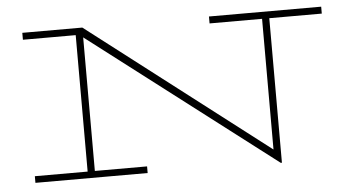

<svg xmlns="http://www.w3.org/2000/svg" viewBox="-42 -589 1192 663"><g transform="rotate(-5 553.5 -257.5)"><path d="M1092 -520V-496H910V5H906L264 -486V-23H445V0H56V-23H239V-496H56V-520H264L885 -43V-496H703V-520Z"/></g></svg>

Font: Padyakke Expanded One
Style: Regular
Weight: 400
Designer: James Puckett
Foundry: Dunwich Type Founders
Version: Version 1.500; ttfautohint (v1.8.4.7-5d5b)